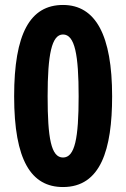

<svg xmlns="http://www.w3.org/2000/svg" viewBox="-20 -744 509 774"><path d="M432 -356C432 -601 366 -724 234 -724C101 -724 37 -608 37 -356C37 -97 106 10 234 10C386 10 432 -141 432 -356ZM172 -356C172 -523 188 -605 234 -605C282 -605 297 -522 297 -356C297 -187 282 -109 234 -109C186 -109 172 -187 172 -356Z"/></svg>

Font: Noto Sans Myanmar UI ExtraCondensed
Style: Bold
Weight: 700
Width: 2
Designer: Monotype Design Team
Foundry: Monotype Imaging Inc.
Version: Version 2.103